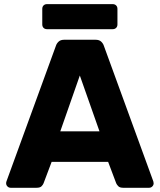

<svg xmlns="http://www.w3.org/2000/svg" viewBox="-20 -888 756 908"><path d="M30.3 0Q21.6 0 15.3 -6.3Q9 -12.6 9 -21.2Q9 -25.6 10.4 -29.8L244.6 -671.9Q248 -682.5 257.3 -691.3Q266.6 -700 283.6 -700H432Q449 -700 458.3 -691.3Q467.6 -682.5 471 -671.9L705.2 -29.8Q706.6 -25.6 706.6 -21.2Q706.6 -12.6 700.3 -6.3Q694 0 685.4 0H562.3Q546.6 0 539.4 -7.4Q532.3 -14.7 529.6 -21.2L491.4 -122.5H224.2L186 -21.2Q183.7 -14.7 176.7 -7.4Q169.6 0 153.4 0ZM265.1 -266.9H450.5L357.5 -530.9ZM202.5 -750Q192.2 -750 186 -756.2Q179.9 -762.3 179.9 -772.6V-845.9Q179.9 -856.2 186 -862.3Q192.2 -868.5 202.5 -868.5H512.7Q523 -868.5 529.2 -862.3Q535.4 -856.2 535.4 -845.9V-772.6Q535.4 -762.3 529.2 -756.2Q523 -750 512.7 -750Z"/></svg>

Font: Rubik Light
Style: Regular
Weight: 300
Designer: Hubert and Fischer
Foundry: Hubert and Fischer
Version: Version 2.300;gftools[0.9.30]